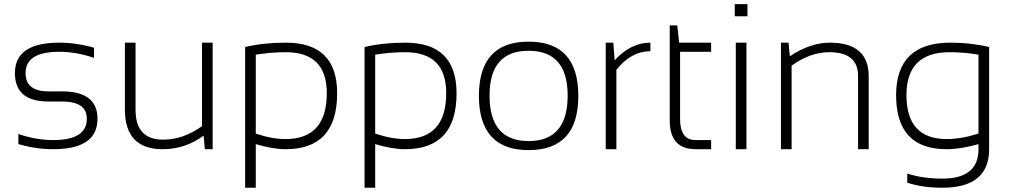

<svg xmlns="http://www.w3.org/2000/svg" viewBox="-20 -718 4858 924"><path d="M68.4 -24.4V-73.2Q153.8 -43.9 236.3 -43.9Q397.9 -43.9 397.9 -146.5Q397.9 -229.5 278.3 -229.5H212.9Q51.8 -229.5 51.8 -366.2Q51.8 -512.7 265.1 -512.7Q347.2 -512.7 432.6 -488.3V-439.5Q347.2 -468.8 265.1 -468.8Q103 -468.8 103 -366.2Q103 -278.3 212.9 -278.3H278.3Q449.2 -278.3 449.2 -146.5Q449.2 0 236.3 0Q153.8 0 68.4 -24.4Z M1003.4 -512.7V0H965.8L960 -65.4Q871.6 0 762.7 0Q581.1 0 581.1 -190.9V-512.7H632.3V-189.5Q632.3 -45.9 765.1 -45.9Q862.3 -45.9 952.1 -110.8V-512.7Z M1210.9 -75.2Q1288.6 -48.8 1354 -48.8Q1552.7 -48.8 1552.7 -270Q1552.7 -466.8 1355 -466.8Q1286.6 -466.8 1210.9 -455.1ZM1159.7 -491.7Q1247.1 -512.7 1356 -512.7Q1602.5 -512.7 1602.5 -269Q1602.5 0 1354.5 0Q1293 0 1210.9 -24.4V185.5H1159.7Z M1785.6 -75.2Q1863.3 -48.8 1928.7 -48.8Q2127.4 -48.8 2127.4 -270Q2127.4 -466.8 1929.7 -466.8Q1861.3 -466.8 1785.6 -455.1ZM1734.4 -491.7Q1821.8 -512.7 1930.7 -512.7Q2177.2 -512.7 2177.2 -269Q2177.2 0 1929.2 0Q1867.7 0 1785.6 -24.4V185.5H1734.4Z M2523.9 -39.1Q2711.9 -39.1 2711.9 -258.3Q2711.9 -473.6 2523.9 -473.6Q2335.9 -473.6 2335.9 -258.3Q2335.9 -39.1 2523.9 -39.1ZM2284.7 -256.3Q2284.7 -517.6 2523.9 -517.6Q2763.2 -517.6 2763.2 -256.3Q2763.2 4.4 2523.9 4.4Q2285.6 4.4 2284.7 -256.3Z M2895 0V-512.7H2931.6L2938 -427.7Q3015.1 -512.7 3109.9 -512.7V-471.7Q3018.1 -471.7 2946.3 -382.3V0Z M3203.1 -595.7H3239.3L3248.5 -512.7H3402.3V-468.8H3252.9V-145Q3252.9 -43.9 3327.1 -43.9H3402.3V0H3328.1Q3203.1 0 3203.1 -138.2Z M3577.1 -698.2V-639.6H3516.1V-698.2ZM3572.3 -512.7V0H3521V-512.7Z M3738.3 0V-512.7H3774.9L3781.2 -447.3Q3879.4 -512.7 3973.6 -512.7Q4160.6 -512.7 4160.6 -351.1V0H4109.4V-352.5Q4109.4 -466.8 3971.2 -466.8Q3878.9 -466.8 3789.6 -401.9V0Z M4689 -455.1Q4618.2 -466.8 4549.8 -466.8Q4342.3 -466.8 4342.3 -260.3Q4342.3 -48.8 4536.1 -48.8Q4606.4 -48.8 4689 -75.2ZM4740.2 0Q4740.2 185.5 4514.2 185.5Q4419.4 185.5 4346.2 161.1V117.2Q4420.9 141.6 4515.1 141.6Q4689 141.6 4689 0V-24.4Q4602.1 0 4535.6 0Q4292.5 0 4292.5 -259.3Q4292.5 -512.7 4553.7 -512.7Q4652.8 -512.7 4740.2 -491.7Z"/></svg>

Font: Sansation Light
Style: Light
Weight: 300
Designer: Bernd Montag
Version: Version 1.301